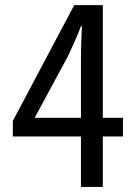

<svg xmlns="http://www.w3.org/2000/svg" viewBox="-20 -734 540 754"><path d="M116.2 -271.5H297.9V-501Q297.9 -567.4 301.8 -630.9H297.9Q280.3 -584 247.1 -513.7ZM462.9 -271.5V-198.2H383.8V0H297.9V-198.2H30.3V-258.8L271.5 -713.9H383.8V-271.5Z"/></svg>

Font: Gen Shin Gothic Monospace Regular
Style: Regular
Weight: 400
Designer: [Source Han Sans]
Ryoko NISHIZUKA  (kana & ideographs); Paul D. Hunt (Latin, Greek & Cyrillic); Wenlong ZHANG  (bopomofo
Version: Version 1.002.20150607